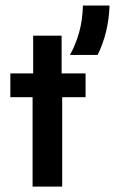

<svg xmlns="http://www.w3.org/2000/svg" viewBox="-20 -687 423 707"><path d="M100 0V-329.2H18.1V-416.7H102.1V-555.6H206.9V-416.7H295.1V-329.2H209V0ZM237.5 -484.7Q258.3 -521.5 271.2 -567Q284 -612.5 285.4 -666.7H383.3Q381.9 -617.4 370.8 -571.5Q359.7 -525.7 339.6 -484.7Z"/></svg>

Font: Afacad SemiBold
Style: Regular
Weight: 600
Designer: Kristian Moeller
Foundry: Dicotype
Version: Version 1.000